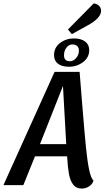

<svg xmlns="http://www.w3.org/2000/svg" viewBox="-48 -1079 609 1119"><path d="M428 20Q396 20 378.5 -3Q361 -26 354 -64.5Q347 -103 343 -168H156Q133 -113 88 0H-28L270 -660H416Q425 -552 431 -472Q445 -300 453 -220Q461 -140 471.5 -90Q482 -40 497 -26Q491 -6 471.5 7Q452 20 428 20ZM238 -373 185 -239H338L319 -578ZM541 -1016Q541 -973 461 -930L371 -880L348 -907L498 -1059Q517 -1057 529 -1045.5Q541 -1034 541 -1016ZM354 -690Q313 -690 290 -707.5Q267 -725 267 -758Q267 -802 302 -828.5Q337 -855 383 -855Q424 -855 448 -837Q472 -819 472 -787Q472 -744 436 -717Q400 -690 354 -690ZM373 -820Q354 -820 339.5 -801.5Q325 -783 325 -757Q325 -722 360 -722Q379 -722 395.5 -740.5Q412 -759 412 -784Q412 -801 402 -810.5Q392 -820 373 -820Z"/></svg>

Font: Sansita
Style: Italic
Weight: 400
Italic angle: -11°
Designer: Pablo Cosgaya
Foundry: Omnibus-Type
Version: Version 1.006